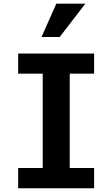

<svg xmlns="http://www.w3.org/2000/svg" viewBox="-20 -1007 601 1027"><path d="M77.1 -108.4H208.5V-612.8H77.1V-720.7H483.4V-612.8H353V-108.4H483.4V0H77.1ZM281.2 -987.3H436.5L299.3 -809.1H202.1Z"/></svg>

Font: Monda
Style: Bold
Weight: 700
Designer: Vernon Adams
Foundry: Vernon Adams
Version: Version 2.100; ttfautohint (v1.8.3)